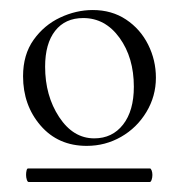

<svg xmlns="http://www.w3.org/2000/svg" viewBox="-20 -650 355 383"><path d="M32 -301Q32 -306 33 -310Q34 -314 36 -314H279Q281 -314 282.5 -310Q284 -306 284 -301Q284 -296 282.5 -291.5Q281 -287 279 -287H37Q35 -287 33.5 -291.5Q32 -296 32 -301ZM26 -498Q26 -541 47 -570.5Q68 -600 100 -615Q132 -630 165 -630Q203 -630 231.5 -611Q260 -592 275.5 -561Q291 -530 291 -495Q291 -458 272 -426.5Q253 -395 221.5 -377Q190 -359 153 -359Q96 -359 61 -399.5Q26 -440 26 -498ZM247 -477Q247 -535 218.5 -574.5Q190 -614 146 -614Q110 -614 90 -588.5Q70 -563 70 -517Q70 -459 98 -416.5Q126 -374 168 -374Q204 -374 225.5 -401.5Q247 -429 247 -477Z"/></svg>

Font: Cormorant Unicase
Style: Regular
Weight: 400
Designer: Christian Thalmann (Catharsis Fonts)
Foundry: Catharsis Fonts
Version: Version 4.000